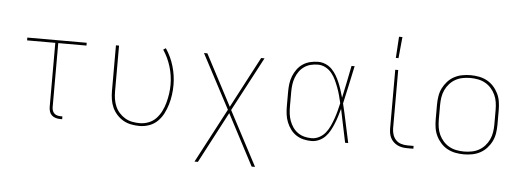

<svg xmlns="http://www.w3.org/2000/svg" viewBox="-57 -912 3514 1295"><g transform="rotate(5 1700.0 -264.5)"><path d="M381 8H367Q352 8 336.5 3.5Q321 -1 310 -11.5Q299 -22 294.5 -37Q290 -52 290 -68V-501H99V-520H501V-501H310V-68Q310 -56 313.5 -45Q317 -34 325 -26Q333 -18 344.5 -14.5Q356 -11 367 -11H381Z M904 8Q876 8 847.5 2.5Q819 -3 794.5 -17Q770 -31 750.5 -52.5Q731 -74 719.5 -99.5Q708 -125 703.5 -153.5Q699 -182 699 -210V-520H720V-210Q720 -184 724 -158.5Q728 -133 738 -109.5Q748 -86 765.5 -66.5Q783 -47 805 -34Q827 -21 852.5 -16Q878 -11 904 -11Q935 -11 964.5 -22.5Q994 -34 1015 -56.5Q1036 -79 1050 -107Q1064 -135 1072 -165Q1080 -195 1084.5 -225.5Q1089 -256 1089 -287Q1089 -349 1071 -408.5Q1053 -468 1019 -519L1036 -530Q1072 -477 1090.5 -414Q1109 -351 1109 -287Q1109 -254 1104.5 -220.5Q1100 -187 1090.5 -155Q1081 -123 1065.5 -92.5Q1050 -62 1026 -38.5Q1002 -15 970 -3.5Q938 8 904 8Z M1295 215 1489 -153 1295 -520H1318L1500 -174L1682 -520H1705L1511 -153L1705 215H1682L1500 -131L1318 215Z M2068 8Q2041 8 2014 1.5Q1987 -5 1964.5 -20Q1942 -35 1926 -57Q1910 -79 1900 -104Q1890 -129 1886.5 -156Q1883 -183 1883 -210V-310Q1883 -337 1886.5 -364Q1890 -391 1900 -416Q1910 -441 1926 -463Q1942 -485 1964.5 -500Q1987 -515 2014 -521.5Q2041 -528 2068 -528Q2094 -528 2118.5 -517.5Q2143 -507 2161.5 -488Q2180 -469 2193 -446.5Q2206 -424 2216 -400Q2226 -376 2234 -351Q2242 -326 2249 -301Q2261 -355 2272 -410Q2283 -465 2294 -520H2315Q2301 -456 2287.5 -391.5Q2274 -327 2259 -263Q2275 -198 2288.5 -132Q2302 -66 2317 0H2296Q2284 -56 2272.5 -112.5Q2261 -169 2249 -226Q2242 -200 2234 -174.5Q2226 -149 2216 -124.5Q2206 -100 2193.5 -76.5Q2181 -53 2162.5 -33.5Q2144 -14 2119 -3Q2094 8 2068 8ZM2068 -11Q2095 -11 2120 -24.5Q2145 -38 2162 -59.5Q2179 -81 2190.5 -106.5Q2202 -132 2211 -157.5Q2220 -183 2227 -209.5Q2234 -236 2240 -263Q2234 -289 2227 -315Q2220 -341 2210.5 -366.5Q2201 -392 2189.5 -416.5Q2178 -441 2161 -462Q2144 -483 2119.5 -496Q2095 -509 2068 -509Q2043 -509 2019 -503Q1995 -497 1975 -483Q1955 -469 1941 -449Q1927 -429 1918.5 -406Q1910 -383 1907 -358.5Q1904 -334 1904 -310V-210Q1904 -186 1907 -161.5Q1910 -137 1918.5 -114Q1927 -91 1941 -71Q1955 -51 1975 -37Q1995 -23 2019 -17Q2043 -11 2068 -11Z M2758 0H2716Q2699 0 2682 -3Q2665 -6 2650 -13.5Q2635 -21 2622.5 -33Q2610 -45 2602.5 -60.5Q2595 -76 2592.5 -92.5Q2590 -109 2590 -126V-520H2610V-126Q2610 -105 2616.5 -84Q2623 -63 2637.5 -47.5Q2652 -32 2673 -25.5Q2694 -19 2716 -19H2758ZM2587 -600 2596 -744H2619L2605 -600Z M3100 8Q3071 8 3042.5 2.5Q3014 -3 2989 -16.5Q2964 -30 2944.5 -51.5Q2925 -73 2912.5 -98.5Q2900 -124 2895.5 -152.5Q2891 -181 2891 -210V-310Q2891 -339 2895.5 -367.5Q2900 -396 2912.5 -421.5Q2925 -447 2944.5 -468.5Q2964 -490 2989 -503.5Q3014 -517 3042.5 -522.5Q3071 -528 3100 -528Q3129 -528 3157.5 -522.5Q3186 -517 3211 -503.5Q3236 -490 3255.5 -468.5Q3275 -447 3287.5 -421.5Q3300 -396 3304.5 -367.5Q3309 -339 3309 -310V-210Q3309 -181 3304.5 -152.5Q3300 -124 3287.5 -98.5Q3275 -73 3255.5 -51.5Q3236 -30 3211 -16.5Q3186 -3 3157.5 2.5Q3129 8 3100 8ZM3100 -11Q3126 -11 3152 -16Q3178 -21 3200.5 -33.5Q3223 -46 3240.5 -65.5Q3258 -85 3269 -108.5Q3280 -132 3284 -158Q3288 -184 3288 -210V-310Q3288 -336 3284 -362Q3280 -388 3269 -411.5Q3258 -435 3240.5 -454.5Q3223 -474 3200.5 -486.5Q3178 -499 3152 -504Q3126 -509 3100 -509Q3074 -509 3048 -504Q3022 -499 2999.5 -486.5Q2977 -474 2959.5 -454.5Q2942 -435 2931 -411.5Q2920 -388 2916 -362Q2912 -336 2912 -310V-210Q2912 -184 2916 -158Q2920 -132 2931 -108.5Q2942 -85 2959.5 -65.5Q2977 -46 2999.5 -33.5Q3022 -21 3048 -16Q3074 -11 3100 -11Z"/></g></svg>

Font: Iosevka Aile Thin
Style: Regular
Weight: 100
Designer: Belleve Invis
Foundry: Belleve Invis
Version: Version 31.1.0; ttfautohint (v1.8.4)